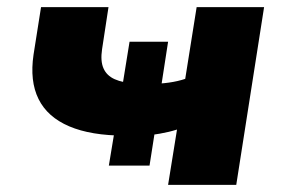

<svg xmlns="http://www.w3.org/2000/svg" viewBox="-20 -518 796 538"><path d="M451 0 476 -155Q454 -148 428 -143.5Q402 -139 377 -138L417 -169L399 -54H285L304 -169L330 -138Q235 -138 174 -164Q113 -190 88 -240.5Q63 -291 74 -365L95 -498H284L266 -380Q261 -347 270 -326.5Q279 -306 301.5 -296Q324 -286 359 -284L321 -265L343 -401H451L430 -265L402 -283Q428 -283 453 -286.5Q478 -290 499 -297L531 -498H720L642 0Z"/></svg>

Font: Nunito Sans 10pt SemiExpanded Black
Style: Italic
Weight: 900
Width: 6
Italic angle: -9°
Designer: Vernon Adams
Foundry: Vernon Adams
Version: Version 3.101;gftools[0.9.27]